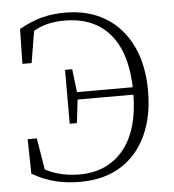

<svg xmlns="http://www.w3.org/2000/svg" viewBox="-53 -788 772 852"><g transform="rotate(-5 332.5 -362.0)"><path d="M57 -40 54 -194H95L121 -34L83 -44L81 -77Q125 -45 171.5 -31.5Q218 -18 270 -18Q395 -18 467 -106Q539 -194 539 -361Q539 -529 467.5 -616.5Q396 -704 263 -704Q208 -704 168.5 -690.5Q129 -677 85 -645L86 -679L128 -692L101 -529H60L63 -684Q114 -713 162 -726Q210 -739 268 -739Q372 -739 447.5 -693Q523 -647 564 -562Q605 -477 605 -361Q605 -247 565.5 -162.5Q526 -78 451.5 -31.5Q377 15 270 15Q212 15 160.5 2.5Q109 -10 57 -40ZM246 -246V-486H278L291 -378V-357L278 -246ZM272 -350V-383H564V-350Z"/></g></svg>

Font: Noto Serif SC
Style: Regular
Weight: 200
Designer: Ryoko NISHIZUKA 西塚涼子 (kana & ideographs); Frank Grießhammer (Latin, Greek & Cyrillic); Wenlong ZHANG 张文龙 (bopomofo); San
Foundry: Adobe
Version: Version 2.001;hotconv 1.1.0;makeotfexe 2.6.0